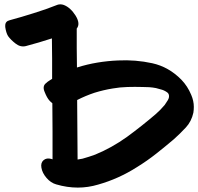

<svg xmlns="http://www.w3.org/2000/svg" viewBox="-20 -808 905 876"><path d="M750 -377Q753.9 -365.2 746.1 -351.6Q737.3 -337.9 731.4 -329.1Q721.7 -317.4 711.9 -307.6Q701.2 -297.9 691.4 -288.1Q628.9 -234.4 559.6 -183.6Q490.2 -133.8 414.1 -102.5Q399.4 -97.7 385.7 -92.8Q371.1 -87.9 356.4 -84Q350.6 -83 344.7 -82Q338.9 -81.1 334 -80.1Q333 -147.5 333 -215.8Q332 -284.2 332 -351.6Q370.1 -371.1 411.1 -384.8Q452.1 -397.5 494.1 -404.3Q527.3 -410.2 561.5 -411.1Q595.7 -412.1 629.9 -411.1Q644.5 -411.1 660.2 -410.2Q675.8 -409.2 691.4 -406.2Q704.1 -403.3 719.7 -398.4Q734.4 -393.6 746.1 -383.8Q747.1 -382.8 748 -380.9Q749 -378.9 750 -377ZM807.6 -444.3Q750 -502.9 674.8 -519.5Q598.6 -536.1 519.5 -532.2Q471.7 -530.3 424.8 -522.5Q377 -514.6 331.1 -500Q331.1 -543.9 330.1 -588.9Q330.1 -632.8 330.1 -677.7Q347.7 -699.2 325.2 -736.3Q301.8 -773.4 271.5 -785.2Q263.7 -788.1 256.8 -788.1Q254.9 -788.1 253.9 -788.1Q248 -788.1 242.2 -786.1Q188.5 -764.6 133.8 -748Q79.1 -730.5 24.4 -715.8Q3.9 -710.9 3.9 -691.4Q3.9 -687.5 3.9 -684.6Q7.8 -658.2 16.6 -643.6Q29.3 -626 50.8 -609.4Q73.2 -591.8 97.7 -597.7Q127.9 -605.5 157.2 -614.3Q186.5 -623 216.8 -632.8Q216.8 -586.9 217.8 -540Q217.8 -494.1 217.8 -448.2Q210.9 -443.4 204.1 -439.5Q197.3 -435.5 191.4 -429.7Q171.9 -416 183.6 -388.7Q194.3 -361.3 206.1 -348.6Q209 -345.7 211.9 -342.8Q214.8 -339.8 218.8 -336.9Q218.8 -273.4 219.7 -209Q219.7 -144.5 219.7 -81.1Q218.8 -82 216.8 -82Q215.8 -82 213.9 -83Q192.4 -88.9 178.7 -77.1Q165 -65.4 168.9 -43Q172.9 -18.6 192.4 3.9Q211.9 26.4 236.3 33.2Q286.1 47.9 335 47.9Q381.8 47.9 427.7 34.2Q521.5 7.8 605.5 -45.9Q651.4 -74.2 693.4 -107.4Q735.4 -140.6 773.4 -172.9Q801.8 -198.2 828.1 -226.6Q853.5 -253.9 862.3 -293.9Q864.3 -306.6 864.3 -320.3Q864.3 -347.7 852.5 -375Q835.9 -415 807.6 -444.3Z"/></svg>

Font: TroubleSide
Style: Comic
Weight: 400
Designer: Koroletov
Version: 1_5